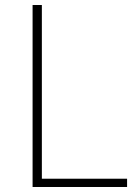

<svg xmlns="http://www.w3.org/2000/svg" viewBox="-20 -746 548 766"><path d="M110 0V-726H147V-33H487V0Z"/></svg>

Font: Noto Sans HK Thin
Style: Regular
Weight: 100
Designer: Ryoko NISHIZUKA 西塚涼子 (kana, bopomofo & ideographs); Paul D. Hunt (Latin, Greek & Cyrillic); Sandoll Communications 산돌커뮤니
Foundry: Adobe
Version: Version 2.004-H2;hotconv 1.0.118;makeotfexe 2.5.65603